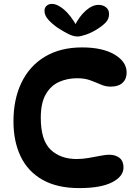

<svg xmlns="http://www.w3.org/2000/svg" viewBox="-20 -953 689 984"><path d="M386 11Q273 11 198 -31.5Q123 -74 86 -151Q49 -228 49 -331Q49 -445 90.5 -530.5Q132 -616 211 -663Q290 -710 401 -710Q505 -710 567 -673.5Q629 -637 629 -581Q629 -548 608 -528.5Q587 -509 547 -509Q521 -509 496 -520Q471 -531 442.5 -541.5Q414 -552 375 -552Q325 -552 282.5 -533Q240 -514 214.5 -469.5Q189 -425 189 -349Q189 -234 239.5 -186Q290 -138 373 -138Q402 -138 434 -143.5Q466 -149 494 -154.5Q522 -160 539 -160Q573 -160 593 -143.5Q613 -127 613 -95Q613 -49 555 -19Q497 11 386 11ZM377 -766Q356 -766 330 -779Q304 -792 275 -811Q244 -833 226 -854Q208 -875 208 -898Q208 -914 219 -923.5Q230 -933 246 -933Q273 -933 307 -905Q341 -877 376 -815L361 -818Q386 -869 419.5 -898.5Q453 -928 485 -928Q508 -928 523.5 -915.5Q539 -903 539 -881Q539 -856 522 -838Q505 -820 474 -801Q448 -785 420.5 -775.5Q393 -766 377 -766Z"/></svg>

Font: DynaPuff
Style: Regular
Weight: 400
Designer: Toshi Omagari, Jennifer Daniel
Foundry: Google Fonts
Version: Version 2.000